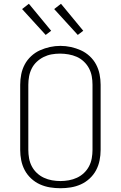

<svg xmlns="http://www.w3.org/2000/svg" viewBox="-20 -989 640 1017"><path d="M300 8Q272 8 244.5 3.5Q217 -1 191.5 -12.5Q166 -24 145 -43.5Q124 -63 111 -87.5Q98 -112 92.5 -139.5Q87 -167 87 -195V-540Q87 -568 92.5 -595.5Q98 -623 111 -647.5Q124 -672 145 -691.5Q166 -711 191.5 -722.5Q217 -734 244.5 -740Q272 -746 300 -746Q328 -746 355.5 -740Q383 -734 408.5 -722.5Q434 -711 455 -691.5Q476 -672 489 -647.5Q502 -623 507.5 -595.5Q513 -568 513 -540V-195Q513 -167 507.5 -139.5Q502 -112 489 -87.5Q476 -63 455 -43.5Q434 -24 408.5 -12.5Q383 -1 355.5 3.5Q328 8 300 8ZM300 -30Q322 -30 344.5 -34Q367 -38 387.5 -47.5Q408 -57 424.5 -72.5Q441 -88 451.5 -108Q462 -128 466 -150.5Q470 -173 470 -195V-540Q470 -563 466 -585Q462 -607 451.5 -627Q441 -647 424 -663Q407 -679 386.5 -688Q366 -697 343 -701Q320 -705 298 -705Q275 -705 253 -701Q231 -697 211 -687Q191 -677 174.5 -661.5Q158 -646 148 -626Q138 -606 134 -584Q130 -562 130 -540V-195Q130 -173 134 -150.5Q138 -128 148.5 -108Q159 -88 175.5 -72.5Q192 -57 212.5 -47.5Q233 -38 255.5 -34Q278 -30 300 -30ZM392 -804 267 -941 303 -969 421 -826ZM222 -804 97 -941 133 -969 251 -826Z"/></svg>

Font: Zed Sans Extralight Extended
Style: Regular
Weight: 200
Width: 7
Designer: Belleve Invis
Foundry: Belleve Invis
Version: Version 1.0.0; ttfautohint (v1.8.4)